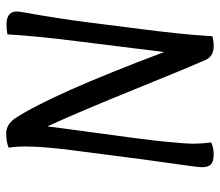

<svg xmlns="http://www.w3.org/2000/svg" viewBox="-65 -642 710 620"><g transform="rotate(-90 290.0 -332.0)"><path d="M483 -1Q468 3 450 3Q418 3 406 -24Q380 -83 311 -253.5Q242 -424 192 -534Q185 -482 173 -392Q161 -302 154 -250.5Q147 -199 141.5 -143Q136 -87 136 -59Q136 -39 140 -5Q122 3 102 3Q78 3 69 -6Q60 -15 60 -35Q60 -44 64.5 -76Q69 -108 75.5 -155Q82 -202 86 -231Q93 -286 102 -355Q111 -424 115.5 -459Q120 -494 123.5 -533.5Q127 -573 127 -604Q127 -636 123 -659Q142 -667 170 -667Q198 -667 218 -638Q294 -523 432 -157L466 -431Q483 -562 489 -663Q504 -666 521 -666Q563 -666 563 -632Q563 -625 557 -592.5Q551 -560 542.5 -505.5Q534 -451 528 -404Q522 -355 510 -262.5Q498 -170 492 -111.5Q486 -53 483 -1Z"/></g></svg>

Font: Overlock
Style: Italic
Weight: 400
Designer: Dario Muhafara
Foundry: Dario Manuel Muhafara
Version: Version 1.001